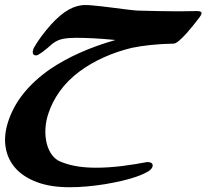

<svg xmlns="http://www.w3.org/2000/svg" viewBox="-136 -476 873 778"><path d="M661.1 -391.1Q648.4 -374 619.6 -340.8Q582.5 -299.8 568.4 -299.3Q517.6 -298.3 474.4 -293.7Q431.2 -289.1 398.4 -282.2Q339.4 -268.1 285.4 -243.9Q231.4 -219.7 187 -187Q138.2 -150.9 106.2 -106.2Q74.2 -61.5 58.6 -11.7Q50.3 14.2 48.3 42.2Q46.4 70.3 51.3 95.9Q56.2 121.6 68.4 142.3Q80.6 163.1 100.1 174.8Q129.4 189 167.5 196.3Q205.6 203.6 252 203.6Q303.7 203.6 358.2 196.8Q412.6 189.9 460 180.7Q486.8 180.7 481.9 199.7Q478.5 210.4 461.2 220.5Q443.8 230.5 417.5 239.7Q391.1 249 357.7 256.8Q324.2 264.6 288.1 270.5Q252 276.4 215.3 279.5Q178.7 282.7 146 282.7Q68.8 282.7 13.7 262Q-41.5 241.2 -73.2 205.6Q-105 169.9 -113 121.8Q-121.1 73.7 -103.5 18.6Q-64.5 -104.5 68.4 -196.8Q177.7 -270 332 -314Q281.7 -318.8 242.2 -320.8Q202.6 -322.8 172.4 -322.8Q142.1 -322.8 119.6 -318.6Q97.2 -314.5 77.1 -299.3Q23.4 -251.5 10.7 -251.5Q0.5 -251.5 -2.2 -258.1Q-4.9 -264.6 -1 -276.4Q-0.5 -277.8 0.2 -279.3Q1 -280.8 1 -281.7Q14.6 -305.7 32 -329.1Q49.3 -352.5 70.3 -376Q108.4 -418 142.6 -437Q176.8 -456.1 211.4 -455.6Q222.7 -455.6 240.2 -453.9Q257.8 -452.1 278.3 -450Q298.8 -447.8 320.6 -444.8Q342.3 -441.9 361.8 -439.5Q381.3 -437 397 -435.3Q412.6 -433.6 420.9 -433.1Q522.9 -430.2 587.4 -430.2Q610.8 -430.2 628.9 -430.7Q647 -431.2 661.1 -431.2Q684.1 -431.2 680.2 -419.4Q679.2 -415.5 674.1 -408.2Q668.9 -400.9 661.1 -391.1Z"/></svg>

Font: XB Zar
Style: Bold Italic
Weight: 700
Italic angle: -12°
Designer: Behnam
Foundry: Irmug
Version: Version 8.005 2009